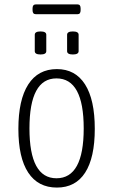

<svg xmlns="http://www.w3.org/2000/svg" viewBox="-20 -841 510 867"><path d="M237 6Q152 6 107.5 -61.5Q63 -129 63 -259Q63 -390 107.5 -459.5Q152 -529 237 -529Q320 -529 364 -460Q408 -391 408 -259Q408 -129 364.5 -61.5Q321 6 237 6ZM235 -36Q358 -36 358 -261Q358 -487 235 -487Q113 -487 113 -261Q113 -36 235 -36ZM309 -595Q283 -595 283 -610V-684Q283 -699 309 -699Q335 -699 335 -684V-610Q335 -595 309 -595ZM163 -595Q137 -595 137 -610V-684Q137 -699 163 -699Q189 -699 189 -684V-610Q189 -595 163 -595ZM141 -777Q127 -777 127 -795V-803Q127 -821 141 -821H331Q344 -821 344 -803V-795Q344 -777 331 -777Z"/></svg>

Font: Asap Condensed ExtraLight
Style: Regular
Weight: 200
Width: 3
Designer: Pablo Cosgaya
Foundry: Omnibus-Type
Version: Version 3.001; ttfautohint (v1.8.4.7-5d5b)